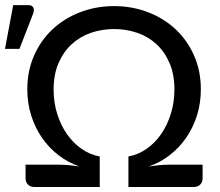

<svg xmlns="http://www.w3.org/2000/svg" viewBox="-54 -750 882 770"><path d="M758.5 -89.5V-34.5Q758.5 -19.5 748.8 -9.8Q739 0 722.5 0H461V-122.5Q500 -129.5 533.8 -153Q567.5 -176.5 592.2 -212.2Q617 -248 631.2 -293.8Q645.5 -339.5 645.5 -391Q645.5 -451.5 626 -497Q606.5 -542.5 573.2 -573Q540 -603.5 496 -618.5Q452 -633.5 403.5 -633.5Q355 -633.5 311 -618.5Q267 -603.5 233.8 -573Q200.5 -542.5 180.8 -497Q161 -451.5 161 -391Q161 -339.5 175.2 -293.8Q189.5 -248 214.5 -212.2Q239.5 -176.5 273.2 -153Q307 -129.5 346 -122.5V0H84.5Q68 0 58.2 -9.8Q48.5 -19.5 48.5 -34.5V-89.5H184.5Q204 -89.5 224.2 -87.5Q244.5 -85.5 264.5 -82.5Q219 -98 180.8 -127.5Q142.5 -157 114.8 -197Q87 -237 71.2 -286.5Q55.5 -336 55.5 -392Q55.5 -466 82.8 -527.5Q110 -589 157.2 -633Q204.5 -677 267.8 -701.2Q331 -725.5 403.5 -725.5Q476 -725.5 539.2 -701.2Q602.5 -677 649.8 -633Q697 -589 724.2 -527.5Q751.5 -466 751.5 -392Q751.5 -336 735.8 -286.5Q720 -237 692.2 -197Q664.5 -157 626.2 -127.5Q588 -98 542.5 -82.5Q562.5 -85.5 582.8 -87.5Q603 -89.5 622.5 -89.5ZM-34 -554 -1 -729.5H59.5Q74 -729.5 79.2 -720.2Q84.5 -711 79 -695.5L24 -554Z"/></svg>

Font: Lato 2
Style: Regular
Weight: 500
Designer: Lukasz Dziedzic with Adam Twardoch and Botio Nikoltchev
Foundry: tyPoland Lukasz Dziedzic
Version: Version 2.015; 2015-08-06; http://www.latofonts.com/